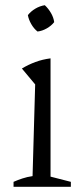

<svg xmlns="http://www.w3.org/2000/svg" viewBox="-20 -717 311 737"><path d="M32 0V-19Q48 -26 66 -32Q84 -38 105 -41L115 -393L64 -454Q89 -469 116 -479Q143 -489 174 -493V-39L252 -19V0ZM152 -697Q166 -684 176 -666.5Q186 -649 188 -632Q177 -618 159.5 -608Q142 -598 124 -596Q110 -607 100 -624.5Q90 -642 87 -659Q99 -674 116 -684Q133 -694 152 -697Z"/></svg>

Font: Piazzolla 24pt Light
Style: Regular
Weight: 300
Designer: Juan Pablo del Peral
Foundry: Huerta Tipografica
Version: Version 2.005